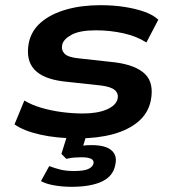

<svg xmlns="http://www.w3.org/2000/svg" viewBox="-20 -524 670 741"><path d="M282 10Q199 10 135 -4.5Q71 -19 36 -44L74 -136Q102 -119 139.5 -108Q177 -97 218.5 -91.5Q260 -86 300 -86Q356 -86 392 -101.5Q428 -117 434 -143Q438 -163 423.5 -176Q409 -189 370 -194L223 -210Q145 -220 112 -256.5Q79 -293 91 -358Q101 -406 138.5 -438Q176 -470 235 -487Q294 -504 367 -504Q419 -504 462.5 -497Q506 -490 539 -478Q572 -466 591 -448L545 -360Q508 -384 456.5 -395.5Q405 -407 350 -407Q288 -407 256.5 -390Q225 -373 220 -351Q216 -330 229.5 -316.5Q243 -303 282 -299L427 -283Q506 -272 540.5 -237.5Q575 -203 562 -136Q552 -87 513.5 -54.5Q475 -22 415.5 -6Q356 10 282 10ZM256 197Q222 197 190 191.5Q158 186 138 175L170 117Q194 126 215 131Q236 136 266 136Q303 136 320 128.5Q337 121 341 107Q343 94 331 88.5Q319 83 294 83Q282 83 267 84Q252 85 236 89L217 70L245 -20H319L295 58L263 45Q283 40 299.5 38Q316 36 333 36Q367 36 389 44Q411 52 421 69Q431 86 425 112Q417 156 373.5 176.5Q330 197 256 197Z"/></svg>

Font: Nunito Sans 10pt Expanded
Style: Bold Italic
Weight: 700
Width: 7
Italic angle: -9°
Designer: Vernon Adams
Foundry: Vernon Adams
Version: Version 3.101;gftools[0.9.27]